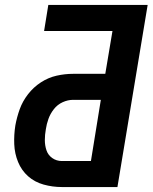

<svg xmlns="http://www.w3.org/2000/svg" viewBox="-20 -755 616 775"><path d="M230 0H454L576 -735H175L158 -630H434L405 -457H275Q242 -457 208.5 -449.5Q175 -442 145 -422.5Q115 -403 93 -374.5Q71 -346 59.5 -314Q48 -282 42 -249Q36 -211 37.5 -173Q39 -135 53 -101Q67 -67 93.5 -43.5Q120 -20 156 -10Q192 0 230 0ZM230 -105Q208 -105 191 -117Q174 -129 167.5 -148.5Q161 -168 161 -189.5Q161 -211 165 -233Q168 -254 175.5 -275Q183 -296 197.5 -314.5Q212 -333 233 -342.5Q254 -352 275 -352H387L347 -105Z"/></svg>

Font: Iosevka Sparkle
Style: Bold Italic
Weight: 700
Italic angle: -9°
Designer: Belleve Invis
Foundry: Belleve Invis
Version: Version 4.5.0; ttfautohint (v1.8.3)